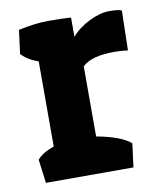

<svg xmlns="http://www.w3.org/2000/svg" viewBox="-65 -565 517 618"><g transform="rotate(-10 194.0 -256.0)"><path d="M326 -377Q250 -377 221 -348V-119Q302 -104 332 -77L322 0H36L26 -77Q40 -96 81 -111V-389Q46 -401 26 -423L36 -500Q91 -512 135 -512Q179 -512 208 -510V-447Q231 -474 267 -491.5Q303 -509 332.5 -509Q362 -509 373 -504L370 -374Q350 -377 326 -377Z"/></g></svg>

Font: Patua One
Style: Regular
Weight: 400
Designer: luciano Vergara
Foundry: Luciano Vergara
Version: Version 1.002